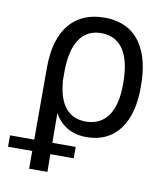

<svg xmlns="http://www.w3.org/2000/svg" viewBox="-127 -625 782 898"><g transform="rotate(10 264.0 -175.5)"><path d="M72 -279V65H-43V119H72V203H159L158 119H269V65H158L157 -76C188 -21 238 11 311 11C448 11 520 -96 520 -258V-270C520 -434 456 -554 297 -554C151 -554 72 -452 72 -279ZM156 -271C156 -399 199 -480 295 -480C394 -480 436 -396 436 -270V-258C436 -146 396 -60 294 -60C205 -60 165 -127 157 -224H156Z"/></g></svg>

Font: Wafeq
Style: Regular
Weight: 400
Designer: Rasmus Andersson & Azza Alameddine
Foundry: Google & TypeTogether
Version: Version 3.000;FEAKit 1.0